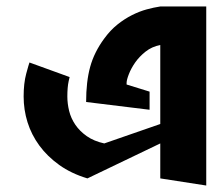

<svg xmlns="http://www.w3.org/2000/svg" viewBox="-20 -577 690 593"><path d="M250 -26Q200 -41 163 -67.5Q126 -94 101.5 -127.5Q77 -161 65 -199.5Q53 -238 53 -279Q53 -320 61 -349.5Q69 -379 71 -384L195 -339L192 -326Q190 -317 189 -305Q188 -293 188 -279Q188 -257 193.5 -234.5Q199 -212 212.5 -192Q226 -172 248 -156.5Q270 -141 302 -134L475 -194V-438Q449 -433 429.5 -417.5Q410 -402 397.5 -384Q385 -366 378 -348Q371 -330 371 -321V-316L442 -294V-238L246 -262Q246 -325 258.5 -370.5Q271 -416 302 -458Q321 -484 343 -501.5Q365 -519 388 -530.5Q411 -542 433 -548Q455 -554 475 -557H617V-4L475 -26V-134Z"/></svg>

Font: Shorif Bongobondhu ANSI V1
Style: Regular
Weight: 400
Designer: Shorif Uddin Shishir, Shorif art & Design, e-mail : shorifart@gmail.com, facebook : Shorif2001
Foundry: Lipighor Font Foundry
Version: Designed by Shorif Uddin Shishir | Developed by Niladri Shek